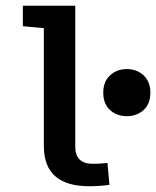

<svg xmlns="http://www.w3.org/2000/svg" viewBox="-20 -645 544 669"><path d="M242.2 -133.8Q242.2 -74.2 303.7 -74.2Q325.2 -74.2 354.5 -77.1L361.3 -1Q327.1 3.9 291 3.9Q132.8 3.9 132.8 -135.7V-546.9L59.6 -553.7V-625H242.2ZM503.9 -322.3Q503.9 -283.2 480.5 -261.7Q457 -240.2 421.9 -240.2Q386.7 -240.2 363.3 -261.7Q339.8 -283.2 339.8 -322.3Q339.8 -360.4 363.3 -382.3Q386.7 -404.3 421.9 -404.3Q457 -404.3 480.5 -382.3Q503.9 -360.4 503.9 -322.3Z"/></svg>

Font: Sudo
Style: Bold
Weight: 700
Monospace: yes
Designer: Jens Kutilek
Foundry: Jens Kutilek
Version: Version 0.040